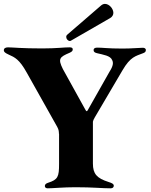

<svg xmlns="http://www.w3.org/2000/svg" viewBox="-20 -982 792 1007"><path d="M230.1 5.7C255 5.7 313.2 0 375 0C469.5 0 514.2 5.7 559.7 5.7C571 5.7 576.7 0.4 576.7 -7.8C576.7 -17 569.2 -21.3 549 -27.7C487.9 -47.2 467.3 -70 467.3 -124.3V-343.8C468.4 -349.8 471.2 -355.8 476.6 -365.4L622.2 -612.9C664.1 -685 691.4 -687.5 730.8 -703.1C739 -706.3 745 -709.9 745 -719.5C745 -728.3 736.9 -731.5 728.7 -731.5C710.6 -731.5 672.9 -727.3 622.2 -727.3C542.6 -727.3 516.3 -732.6 489.3 -732.2C479.8 -732.2 470.9 -729 470.9 -718.8C470.9 -709.5 478.3 -705.6 488.6 -703.1C522.4 -694.6 558.9 -690.3 568.2 -666.9C574.9 -654.1 574.6 -637.1 554.7 -606.5L444.6 -411.9L442.1 -407.3L439.6 -403.1C435.7 -397 433.2 -397.4 429.3 -404.1L424 -413.4L309.7 -620C282.7 -674.4 292.6 -682.9 345.2 -705.3C357.6 -710.6 361.9 -716.3 361.5 -723C361.9 -730.5 355.8 -734 344.5 -733.7C316.1 -734 279.1 -728 201.7 -728C92.3 -728 51.8 -733.3 22 -733.7C9.6 -733.3 0.4 -729.8 0 -718C0.4 -709.2 7.5 -704.2 24.9 -696C58.2 -681.1 81.7 -670.5 120 -601.6L281.6 -313.9H281.2C286.9 -304.7 289.1 -293.3 289.1 -280.5H289.8V-122.2C289.8 -55.4 284.1 -39.8 232.2 -23.4C220.9 -19.9 215.2 -14.2 215.2 -6.4C215.2 0.7 220.2 5.7 230.1 5.7ZM327.4 -787.6C327.4 -777.7 336.6 -767 346.6 -767C348.7 -767 350.9 -767.8 353 -769.2L557.5 -887.1C569.2 -893.8 574.2 -903.8 574.6 -914.1C574.6 -936.8 552.6 -961.6 530.5 -961.6C523.4 -961.6 517 -958.8 510.7 -953.8L333.1 -800.4C328.8 -796.9 327.1 -792.3 327.4 -787.6Z"/></svg>

Font: Margiela Serif
Style: Bold
Weight: 700
Designer: Andreas Faust, Stefan Endress
Version: Version 1.002;FEAKit 1.0